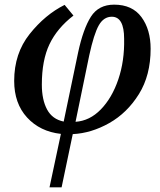

<svg xmlns="http://www.w3.org/2000/svg" viewBox="-20 -566 688 826"><path d="M193 240H245L293 11Q373 7 450 -36.5Q527 -80 577.5 -161Q628 -242 628 -356Q628 -439 588.5 -492.5Q549 -546 471 -546Q404 -546 371 -494Q338 -442 316 -340L254 -43Q205 -53 182.5 -95Q160 -137 160 -202Q160 -307 193 -376Q226 -445 296 -499L258 -545Q174 -503 107.5 -419.5Q41 -336 41 -218Q41 -121 96.5 -60.5Q152 0 242 10ZM305 -42 364 -328Q384 -420 405 -457Q426 -494 461 -494Q514 -494 514 -399Q516 -304 489 -224.5Q462 -145 414 -95.5Q366 -46 305 -42Z"/></svg>

Font: Noto Serif SemiCondensed Semi
Style: Italic
Weight: 600
Width: 4
Italic angle: -12°
Designer: Monotype Design Team
Foundry: Monotype Imaging Inc.
Version: Version 1.901